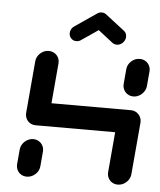

<svg xmlns="http://www.w3.org/2000/svg" viewBox="-51 -738 651 783"><g transform="rotate(5 274.5 -347.0)"><path d="M87.4 0Q74.4 0 64.1 -6.3Q53.7 -12.6 48.3 -23.7Q43 -34.8 44.1 -47.8L49.3 -107Q50.4 -120 57.8 -130.9Q65.2 -141.9 76.7 -148.3Q88.1 -154.8 101.1 -154.8Q114.1 -154.8 124.4 -148.3Q134.8 -141.9 140.2 -130.9Q145.6 -120 144.4 -107L139.3 -47.8Q137.8 -27.8 122.4 -13.9Q107 0 87.4 0ZM132.6 -518.5Q145.6 -518.5 155.9 -512.2Q166.3 -505.9 171.9 -495Q177.4 -484.1 176.3 -471.1L157.8 -259.3Q156.3 -239.6 140.9 -225.7Q125.6 -211.9 105.9 -211.9Q93 -211.9 82.6 -218.1Q72.2 -224.4 66.9 -235.4Q61.5 -246.3 62.6 -259.3L81.1 -471.1Q82.6 -490.7 97.8 -504.6Q113 -518.5 132.6 -518.5ZM478.5 -211.9H105.9L114.1 -307H486.7ZM486.7 -307Q499.6 -307 510 -300.6Q520.4 -294.1 525.9 -283.1Q531.5 -272.2 530.4 -259.3L511.9 -47.8Q510.4 -27.8 495 -13.9Q479.6 0 460 0Q447 0 436.7 -6.3Q426.3 -12.6 420.9 -23.7Q415.6 -34.8 416.7 -47.8L435.2 -259.3Q437 -278.9 452 -293Q467 -307 486.7 -307ZM491.9 -363.7Q478.9 -363.7 468.5 -370.2Q458.1 -376.7 452.8 -387.6Q447.4 -398.5 448.5 -411.5L453.7 -471.1Q455.2 -490.7 470.4 -504.6Q485.6 -518.5 505.2 -518.5Q518.1 -518.5 528.5 -512.2Q538.9 -505.9 544.4 -495Q550 -484.1 548.9 -471.1L543.7 -411.5Q542.6 -398.5 535.2 -387.6Q527.8 -376.7 516.3 -370.2Q504.8 -363.7 491.9 -363.7ZM334.1 -693.7Q346.7 -693.7 355.4 -685.2Q364.1 -676.7 364.1 -664.4Q364.1 -655.2 359.8 -647.2Q355.6 -639.3 348.5 -634.8L260 -574.4Q251.5 -568.1 240.7 -568.1Q228.1 -568.1 219.6 -576.9Q211.1 -585.6 211.1 -598.1Q211.1 -607 215.4 -614.8Q219.6 -622.6 227 -627L315.2 -687.4Q323.7 -693.7 334.1 -693.7ZM352.2 -687.8 430.7 -627Q435.9 -623.3 438.7 -617.2Q441.5 -611.1 441.5 -604.1Q441.5 -589.6 430.9 -578.9Q420.4 -568.1 406.3 -568.1Q395.9 -568.1 387.8 -574.4L310.7 -634.4Z"/></g></svg>

Font: 26F Galaxy Sans Extra Bold
Style: Italic
Weight: 800
Italic angle: -5°
Designer: C₂₉H₂₅N₃O₅
Version: Version 1.200